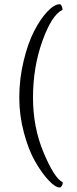

<svg xmlns="http://www.w3.org/2000/svg" viewBox="-20 -750 355 889"><path d="M132.8 -297.9Q132.8 -160.2 182.1 -43Q231.4 74.2 268.6 92.8Q270.5 93.8 270.5 97.7Q270.5 103.5 266.1 110.8Q261.7 118.2 256.8 118.2Q236.3 118.2 205.1 85Q173.8 51.8 143.1 -1.5Q112.3 -54.7 90.8 -135.3Q69.3 -215.8 69.3 -297.9Q69.3 -384.8 89.4 -467.8Q109.4 -550.8 138.2 -606.4Q167 -662.1 199.2 -696.3Q231.4 -730.5 256.8 -730.5Q261.7 -730.5 265.6 -721.7Q269.5 -712.9 269.5 -707Q269.5 -704.1 268.6 -704.1Q219.7 -680.7 176.3 -560.1Q132.8 -439.5 132.8 -297.9Z"/></svg>

Font: Crimson Text
Style: Roman
Weight: 400
Version: Version 0.13